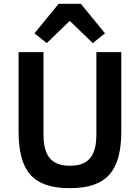

<svg xmlns="http://www.w3.org/2000/svg" viewBox="-20 -970 729 1002"><path d="M77 -698V-286C77 -81 148 12 344 12C540 12 613 -81 613 -286V-698H483V-269C483 -160 445 -105 345 -105C245 -105 207 -160 207 -269V-698ZM286 -950 160 -796 224 -745 344 -861 464 -745 528 -796 402 -950Z"/></svg>

Font: IBM Plex Thai SemiBold
Style: Regular
Weight: 600
Designer: Mike Abbink, Paul van der Laan, Pieter van Rosmalen, Ben Mitchell, Mark Frömberg
Foundry: Bold Monday
Version: Version 1.0